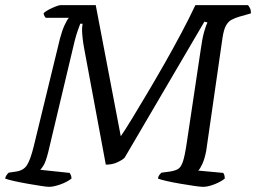

<svg xmlns="http://www.w3.org/2000/svg" viewBox="-30 -724 992 744"><path d="M160 0Q152 0 129 -3.5Q106 -7 77.5 -12Q49 -17 24.5 -22.5Q0 -28 -10 -32Q-9 -39 -4.5 -45.5Q0 -52 4 -55L31 -59Q61 -63 74.5 -84Q88 -105 101 -158L202 -573Q210 -604 220 -626Q230 -648 237 -655H147Q145 -657 142.5 -661.5Q140 -666 139 -673Q146 -680 159.5 -687Q173 -694 186 -699Q199 -704 204 -704H341L438 -196Q454 -219 480.5 -262.5Q507 -306 540 -361.5Q573 -417 607.5 -477.5Q642 -538 673 -596.5Q704 -655 727 -704H931Q935 -700 939 -691.5Q943 -683 942 -672L896 -659Q880 -654 867.5 -647.5Q855 -641 846 -625.5Q837 -610 832 -576L769 -139Q763 -108 754 -88.5Q745 -69 738 -63L835 -54Q841 -46 841 -32Q825 -19 800 -9.5Q775 0 757 0Q747 0 723 -3.5Q699 -7 669.5 -12Q640 -17 616 -22.5Q592 -28 582 -32Q583 -40 587.5 -46Q592 -52 596 -55L627 -59Q647 -62 659 -68.5Q671 -75 678.5 -97Q686 -119 693 -166L748 -533Q754 -577 761.5 -602.5Q769 -628 774 -637L762 -640L453 -113Q444 -104 424.5 -95Q405 -86 380 -86L296 -537Q292 -558 290 -577.5Q288 -597 288 -607Q288 -618 289 -623.5Q290 -629 290 -632H281Q279 -627 272 -607.5Q265 -588 259 -564L157 -135Q147 -95 137.5 -81Q128 -67 126 -66L240 -54Q242 -51 244.5 -45.5Q247 -40 247 -32Q229 -18 203 -9Q177 0 160 0Z"/></svg>

Font: Texturina 72pt 72pt Regular
Style: Italic
Weight: 400
Italic angle: -11°
Designer: Guillermo Torres Carreño
Foundry: Omnibus-Type
Version: Version 1.002; ttfautohint (v1.8.3)